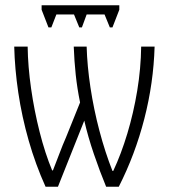

<svg xmlns="http://www.w3.org/2000/svg" viewBox="-20 -709 642 729"><path d="M433 -689V-672L407 -605H397L377 -654H309L291 -605H281L261 -654H194L175 -605H164L138 -672V-689ZM567 -532Q563 -394 528 -258Q493 -122 431 0H383Q359 -58 336.5 -124Q314 -190 300 -251L200 0H153Q115 -84 89 -175Q63 -266 49.5 -357Q36 -448 34 -532H85Q86 -457 98 -373Q110 -289 130.5 -208Q151 -127 178 -62H181Q193 -92 205.5 -125.5Q218 -159 230 -186L284 -320Q273 -374 267.5 -425.5Q262 -477 260 -532H309Q311 -459 323.5 -376.5Q336 -294 357.5 -212.5Q379 -131 407 -60H410Q440 -124 463.5 -202Q487 -280 501 -364.5Q515 -449 516 -532Z"/></svg>

Font: Noto Sans ExtraCondensed Light
Style: Regular
Weight: 300
Width: 2
Designer: Monotype Design Team
Foundry: Monotype Imaging Inc.
Version: Version 2.013; ttfautohint (v1.8.4.7-5d5b)